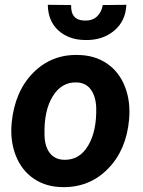

<svg xmlns="http://www.w3.org/2000/svg" viewBox="-20 -766 593 796"><path d="M303.7 -538.1Q373.5 -537.1 424.1 -502.2Q474.6 -467.3 498.3 -406Q522 -344.7 515.1 -270Q503.9 -144 427.5 -66.2Q351.1 11.7 238.8 9.8Q169.9 8.8 119.6 -25.6Q69.3 -60.1 45.4 -121.1Q21.5 -182.1 28.3 -255.9Q41 -386.7 117.2 -463.9Q193.4 -541 303.7 -538.1ZM164.6 -205.6Q165.5 -158.7 186.5 -131.6Q207.5 -104.5 245.6 -103.5Q309.1 -101.6 345.2 -161.9Q381.3 -222.2 378.9 -320.3Q377 -367.2 356.2 -395.3Q335.4 -423.3 296.9 -424.3Q235.4 -426.3 198.5 -366.5Q161.6 -306.6 164.6 -205.6ZM503.9 -746.1Q501 -678.2 452.6 -638.2Q404.3 -598.1 332 -600.1Q264.6 -601.1 221.9 -639.9Q179.2 -678.7 178.2 -746.1L274.9 -745.1Q272.9 -681.6 331.1 -680.7Q362.8 -679.7 381.8 -697.5Q400.9 -715.3 406.2 -745.1Z"/></svg>

Font: RobotoInd
Style: Bold Italic
Weight: 700
Italic angle: -12°
Designer: Google
Version: Version 2.001150; 2014